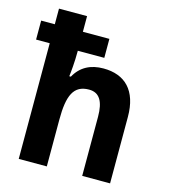

<svg xmlns="http://www.w3.org/2000/svg" viewBox="-113 -849 825 938"><g transform="rotate(15 300.0 -380.0)"><path d="M211 -760H69V-681H0V-585H69V0H211V-237C211 -359 236 -416 314 -416C366 -416 390 -377 390 -299V0H531V-336C531 -470 464 -534 355 -534C291 -534 241 -509 211 -454H203C206 -477 211 -528 211 -581V-585H345V-681H211Z"/></g></svg>

Font: Noto Sans Malayalam SemiCondensed
Style: Bold
Weight: 700
Width: 4
Designer: Jelle Bosma - Monotype Design Team
Foundry: Monotype Imaging Inc.
Version: Version 2.104